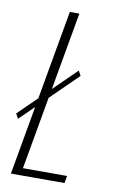

<svg xmlns="http://www.w3.org/2000/svg" viewBox="-84 -720 469 765"><g transform="rotate(10 150.0 -337.5)"><path d="M6 -220 222 -431.5 211 -451 -5 -239.5ZM16 0H233L238 -29.5H59.5L174 -675H135.5Z"/></g></svg>

Font: Anybody Condensed ExtraLight
Style: Italic
Weight: 250
Width: 3
Italic angle: -10°
Version: Version 1.113;gftools[0.9.25]